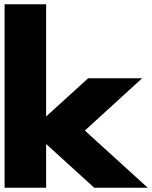

<svg xmlns="http://www.w3.org/2000/svg" viewBox="-20 -880 714 900"><path d="M646.1 -513H393.1L196.2 -334V-860H1.5V0H196.2V-205L421.7 0H672.5L377.7 -268Z"/></svg>

Font: Hussar
Style: BdWide
Weight: 700
Foundry: Cannot Into Space Fonts
Version: Version 2.00